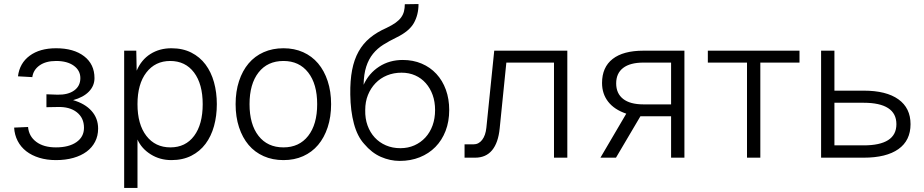

<svg xmlns="http://www.w3.org/2000/svg" viewBox="-20 -781 4578 951"><path d="M257 12Q212 12 174.5 0.5Q137 -11 110 -32Q83 -53 67.5 -83Q52 -113 50 -149L119 -152Q123 -106 159.5 -78.5Q196 -51 257 -51Q321 -51 358.5 -77Q396 -103 396 -148Q396 -197 360.5 -225Q325 -253 265 -251L210 -250V-314L265 -312Q317 -311 347.5 -333Q378 -355 378 -394Q378 -432 345.5 -455.5Q313 -479 258 -479Q207 -479 176 -457Q145 -435 140 -399L69 -403Q77 -468 127 -505Q177 -542 258 -542Q345 -542 396.5 -502.5Q448 -463 448 -394Q448 -356 420.5 -327.5Q393 -299 342 -285Q401 -268 433.5 -231.5Q466 -195 466 -144Q466 -108 451 -79Q436 -50 409 -30Q382 -10 343.5 1Q305 12 257 12Z M595 150V-530H655L657 -431Q680 -485 725 -513.5Q770 -542 829 -542Q885 -542 927.5 -520.5Q970 -499 998 -461.5Q1026 -424 1040 -373.5Q1054 -323 1054 -265Q1054 -207 1040 -156.5Q1026 -106 998 -68.5Q970 -31 927.5 -9.5Q885 12 829 12Q772 12 726.5 -16.5Q681 -45 661 -90V150ZM824 -51Q899 -51 941.5 -108Q984 -165 984 -265Q984 -365 941 -422Q898 -479 823 -479Q749 -479 705 -422Q661 -365 661 -265Q661 -165 705 -108Q749 -51 824 -51Z M1384 12Q1330 12 1286 -7.5Q1242 -27 1211.5 -63Q1181 -99 1164 -150.5Q1147 -202 1147 -265Q1147 -328 1164 -379.5Q1181 -431 1211.5 -467Q1242 -503 1286 -522.5Q1330 -542 1384 -542Q1438 -542 1481.5 -522.5Q1525 -503 1555.5 -467Q1586 -431 1603 -379.5Q1620 -328 1620 -265Q1620 -202 1603 -150.5Q1586 -99 1555.5 -63Q1525 -27 1481.5 -7.5Q1438 12 1384 12ZM1384 -51Q1462 -51 1506.5 -108Q1551 -165 1551 -265Q1551 -365 1506.5 -422Q1462 -479 1384 -479Q1305 -479 1260.5 -422Q1216 -365 1216 -265Q1216 -165 1260.5 -108Q1305 -51 1384 -51Z M1960 16Q1912 16 1866.5 -4Q1821 -24 1784 -68Q1750 -105 1733 -168.5Q1716 -232 1715 -313Q1714 -382 1724 -434Q1734 -486 1756 -525.5Q1778 -565 1812.5 -593.5Q1847 -622 1895 -643Q1922 -656 1939.5 -668.5Q1957 -681 1967 -695Q1977 -709 1981 -725Q1985 -741 1985 -760L2053 -761Q2053 -708 2030 -667Q2007 -626 1943 -595Q1908 -578 1878.5 -559.5Q1849 -541 1827.5 -514.5Q1806 -488 1794 -451Q1782 -414 1781 -361Q1807 -418 1858 -451Q1909 -484 1975 -484Q2026 -484 2068.5 -466Q2111 -448 2141.5 -415Q2172 -382 2188.5 -336.5Q2205 -291 2205 -236Q2205 -179 2187 -132.5Q2169 -86 2136.5 -53Q2104 -20 2059 -2Q2014 16 1960 16ZM1963 -47Q2001 -47 2032.5 -61Q2064 -75 2087 -100Q2110 -125 2122.5 -159.5Q2135 -194 2135 -236Q2135 -277 2123 -310.5Q2111 -344 2089 -369Q2067 -394 2036.5 -407.5Q2006 -421 1969 -421Q1930 -421 1897 -407.5Q1864 -394 1840 -369Q1816 -344 1802.5 -310.5Q1789 -277 1789 -236Q1788 -194 1800.5 -159.5Q1813 -125 1836 -100Q1859 -75 1891.5 -61Q1924 -47 1963 -47Z M2281 0V-66H2325Q2351 -66 2368 -88Q2385 -110 2389 -148L2428 -530H2790V0H2724V-471H2488L2455 -145Q2448 -74 2417.5 -37Q2387 0 2333 0Z M2954 0 3082 -218Q3023 -238 2992.5 -277Q2962 -316 2962 -370Q2962 -448 3014.5 -489Q3067 -530 3167 -530H3370V0H3304V-205H3152L3031 0ZM3304 -264V-471H3167Q3101 -471 3066.5 -444.5Q3032 -418 3032 -368Q3032 -318 3066.5 -291Q3101 -264 3167 -264Z M3680 0V-471H3486V-530H3940V-471H3746V0Z M4047 0V-530H4113V-332H4258Q4370 -332 4430 -289Q4490 -246 4490 -166Q4490 -85 4430 -42.5Q4370 0 4258 0ZM4113 -61H4258Q4338 -61 4379 -87Q4420 -113 4420 -166Q4420 -219 4379 -245.5Q4338 -272 4258 -272H4113Z"/></svg>

Font: Geist Light
Style: Regular
Weight: 400
Designer: Basement.studio, Andrés Briganti, Mateo Zaragoza
Foundry: Basement.studio, Vercel, Andrés Briganti, Guido Ferreyra, Mateo Zaragoza
Version: Version 1.401